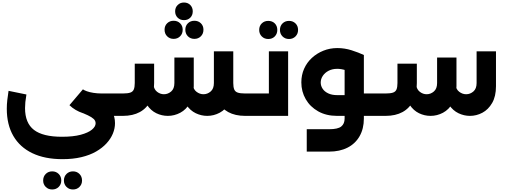

<svg xmlns="http://www.w3.org/2000/svg" viewBox="-20 -921 4016 1526"><path d="M477 344Q336 344 237 296.5Q138 249 86 159.5Q34 70 34 -57Q34 -91 38 -126Q42 -161 48 -199L190 -170Q184 -136 181.5 -110Q179 -84 179 -62Q179 57 250 111.5Q321 166 472 166Q562 166 621.5 150Q681 134 710.5 109.5Q740 85 740 59Q740 39 724.5 24.5Q709 10 678.5 -4.5Q648 -19 604 -36L648 -185Q688 -168 731 -147.5Q774 -127 811 -99Q848 -71 871 -32.5Q894 6 894 58Q894 100 877 141Q860 182 826.5 218.5Q793 255 743.5 283.5Q694 312 627 328Q560 344 477 344ZM789 0Q619 0 532 -85L639 -211Q648 -204 669.5 -196Q691 -188 722.5 -183Q754 -178 789 -178H901V0ZM901 0V-178Q910 -178 915.5 -154Q921 -130 921 -90Q921 -49 915.5 -24.5Q910 0 901 0ZM560 585Q529 585 508.5 564.5Q488 544 488 514Q488 482 508.5 461.5Q529 441 560 441Q591 441 611.5 461.5Q632 482 632 514Q632 544 611.5 564.5Q591 585 560 585ZM395 585Q364 585 343.5 564.5Q323 544 323 514Q323 482 343.5 461.5Q364 441 395 441Q426 441 446.5 461.5Q467 482 467 514Q467 544 446.5 564.5Q426 585 395 585Z M1929 0Q1849 0 1793.5 -30.5Q1738 -61 1709 -119.5Q1680 -178 1680 -261H1834Q1834 -229 1841.5 -210.5Q1849 -192 1869.5 -185Q1890 -178 1929 -178H1966V0ZM901 0Q892 0 886.5 -24.5Q881 -49 881 -90Q881 -130 886.5 -154Q892 -178 901 -178ZM1627 0Q1580 0 1536 -21Q1492 -42 1461.5 -87Q1431 -132 1425 -201L1513 -247Q1517 -210 1542.5 -191Q1568 -172 1597 -172Q1629 -172 1654.5 -194Q1680 -216 1680 -261V-513H1834V-236Q1834 -155 1803.5 -102.5Q1773 -50 1726 -25Q1679 0 1627 0ZM901 0V-178H956Q995 -178 1015.5 -185Q1036 -192 1043.5 -210.5Q1051 -229 1051 -261V-415H1205V-261Q1205 -178 1176 -119.5Q1147 -61 1091.5 -30.5Q1036 0 956 0ZM1314 0Q1266 0 1222.5 -21Q1179 -42 1148.5 -87Q1118 -132 1111 -201L1200 -247Q1204 -210 1229 -191Q1254 -172 1283 -172Q1315 -172 1340.5 -194Q1366 -216 1366 -261V-464H1520V-236Q1520 -155 1490 -102.5Q1460 -50 1413 -25Q1366 0 1314 0ZM1966 0V-178Q1975 -178 1980.5 -154Q1986 -130 1986 -90Q1986 -49 1980.5 -24.5Q1975 0 1966 0ZM1442 -901Q1473 -901 1492.5 -881Q1512 -861 1512 -831Q1512 -800 1492.5 -780.5Q1473 -761 1442 -761Q1412 -761 1392 -780.5Q1372 -800 1372 -831Q1372 -861 1392 -881Q1412 -901 1442 -901ZM1525 -756Q1556 -756 1576.5 -736Q1597 -716 1597 -685Q1597 -653 1576.5 -632.5Q1556 -612 1525 -612Q1494 -612 1473.5 -632.5Q1453 -653 1453 -685Q1453 -716 1473.5 -736Q1494 -756 1525 -756ZM1360 -756Q1391 -756 1411.5 -736Q1432 -716 1432 -685Q1432 -653 1411.5 -632.5Q1391 -612 1360 -612Q1329 -612 1308.5 -632.5Q1288 -653 1288 -685Q1288 -716 1308.5 -736Q1329 -756 1360 -756Z M2117 -513H2270V0H1966V-178H2117ZM1966 0Q1957 0 1951.5 -24.5Q1946 -49 1946 -90Q1946 -130 1951.5 -154Q1957 -178 1966 -178ZM2277 -611Q2246 -611 2225.5 -631.5Q2205 -652 2205 -683Q2205 -715 2225.5 -735Q2246 -755 2277 -755Q2308 -755 2328.5 -735Q2349 -715 2349 -683Q2349 -652 2328.5 -631.5Q2308 -611 2277 -611ZM2112 -611Q2081 -611 2060.5 -631.5Q2040 -652 2040 -683Q2040 -715 2060.5 -735Q2081 -755 2112 -755Q2144 -755 2164 -735Q2184 -715 2184 -683Q2184 -652 2164 -631.5Q2144 -611 2112 -611Z M2838 0V-178H2989V0ZM2989 0V-178Q2998 -178 3003.5 -154Q3009 -130 3009 -90Q3009 -49 3003.5 -24.5Q2998 0 2989 0ZM2418 284V106H2596Q2665 106 2692 84.5Q2719 63 2719 21V-484H2872V21Q2872 102 2838 161.5Q2804 221 2742 252.5Q2680 284 2596 284ZM2659 0Q2573 0 2509 -36Q2445 -72 2410 -132.5Q2375 -193 2375 -266Q2375 -325 2397 -374.5Q2419 -424 2458.5 -460.5Q2498 -497 2550 -518Q2602 -539 2661 -539Q2719 -539 2774 -521.5Q2829 -504 2872 -484L2809 -326Q2725 -374 2661 -374Q2621 -374 2591.5 -358.5Q2562 -343 2545.5 -318Q2529 -293 2529 -265Q2529 -239 2544 -216Q2559 -193 2588.5 -179Q2618 -165 2659 -165H2818V0Z M3715 0Q3668 0 3624 -21Q3580 -42 3549.5 -87Q3519 -132 3513 -201L3601 -247Q3605 -210 3630.5 -191Q3656 -172 3685 -172Q3717 -172 3742.5 -194Q3768 -216 3768 -261V-513H3922V-236Q3922 -155 3891.5 -102.5Q3861 -50 3814 -25Q3767 0 3715 0ZM2989 0V-178H3044Q3083 -178 3103.5 -185Q3124 -192 3131.5 -210.5Q3139 -229 3139 -261V-415H3293V-261Q3293 -178 3264 -119.5Q3235 -61 3179.5 -30.5Q3124 0 3044 0ZM3402 0Q3354 0 3310.5 -21Q3267 -42 3236.5 -87Q3206 -132 3199 -201L3288 -247Q3292 -210 3317 -191Q3342 -172 3371 -172Q3403 -172 3428.5 -194Q3454 -216 3454 -261V-464H3608V-236Q3608 -155 3578 -102.5Q3548 -50 3501 -25Q3454 0 3402 0ZM2989 0Q2980 0 2974.5 -24.5Q2969 -49 2969 -90Q2969 -130 2974.5 -154Q2980 -178 2989 -178Z"/></svg>

Font: Alexandria
Style: Bold
Weight: 700
Designer: Mohamed Gaber
Foundry: Kief Type Foundry
Version: Version 5.100